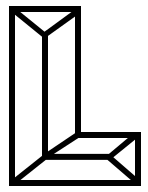

<svg xmlns="http://www.w3.org/2000/svg" viewBox="-20 -620 495 640"><path d="M23 0 10 -13 122 -102 135 -89ZM10 0V-600H30V0ZM120 -97V-511H140V-97ZM122 -496 10 -587 23 -600 135 -509ZM230 -160V-588H250V-160ZM20 0V-20H443V0ZM141 -95 126 -106 236 -180 249 -165ZM126 -87V-107H350V-87ZM236 -160V-180H440V-160ZM429 -9 329 -95 345 -107 443 -22ZM347 -87 330 -96 430 -180 443 -165ZM430 0V-180H450V0ZM20 -600H250V-580H20ZM236 -593 247 -577 134 -496 121 -509Z"/></svg>

Font: Octagon Variable
Style: Regular
Weight: 400
Designer: Alexander Royter, Emma Schmalisch, Felix Willnauer, Friederike Temme, Greta Wachholz, Jason Tsiakas, Julia Baskal, Julia
Foundry: Type Design @ HAW Hamburg
Version: Version 1.000